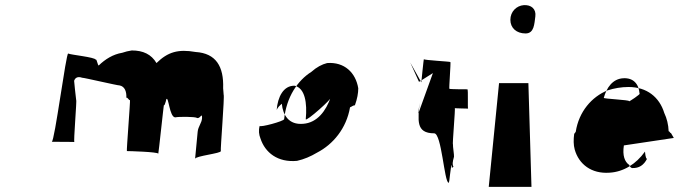

<svg xmlns="http://www.w3.org/2000/svg" viewBox="-20 -726 2673 746"><path d="M299 -424C308 -424 435 -394 445 -394C464 -390 472 -372 471 -346C476 -349 480 -336 485 -337C487 -338 471 -139 473 -139C482 -139 591 -136 595 -129C596 -128 616 -320 617 -318C620 -312 624 -336 623 -327C625 -334 625 -336 626 -340C635 -356 638 -270 661 -270C673 -273 737 -273 745 -268C757 -262 766 -292 765 -267C764 -248 750 -235 748 -214L738 -109C739 -120 840 -130 838 -139C836 -146 853 -353 849 -358C849 -367 847 -375 847 -383C850 -468 819 -519 740 -524C672 -536 632 -524 588 -481C568 -515 536 -530 492 -530C479 -528 466 -525 455 -521C419 -515 389 -496 364 -472C360 -468 356 -499 352 -494C349 -504 254 -513 245 -518C237 -523 192 -174 181 -175C181 -175 274 -175 269 -174C265 -174 279 -338 276 -337C272 -368 270 -393 268 -412C272 -424 282 -430 299 -424Z M1084 -263C1083 -255 990 -230 989 -237C984 -219 986 -203 992 -188C1010 -133 1059 -94 1134 -101C1161 -107 1187 -118 1212 -133C1274 -165 1326 -227 1340 -309C1346 -311 1352 -317 1359 -317C1368 -342 1372 -364 1372 -383C1362 -444 1318 -486 1251 -481C1231 -476 1210 -465 1190 -447C1136 -413 1093 -349 1084 -263ZM1168 -263C1167 -250 1277 -348 1265 -348C1247 -296 1213 -249 1158 -245C1102 -240 1079 -279 1075 -323C1066 -315 1060 -310 1055 -299C1059 -349 1081 -394 1125 -393C1165 -383 1174 -327 1168 -263Z M1667 -208C1696 -208 1706 -18 1723 -16C1727 -12 1730 -86 1736 -84C1736 -79 1736 -76 1735 -75C1738 -74 1740 -76 1742 -79C1737 -85 1738 -96 1744 -117C1745 -123 1739 -158 1740 -165C1737 -164 1750 -307 1747 -306C1744 -305 1799 -304 1799 -304C1796 -303 1800 -379 1796 -379C1793 -379 1728 -379 1726 -381C1724 -382 1732 -482 1730 -485C1729 -487 1628 -492 1627 -496C1626 -498 1617 -406 1617 -406L1574 -483L1608 -408L1662 -442L1605 -284L1610 -326C1605 -261 1594 -208 1667 -208Z M2045 0 2033 -403H1919L1879 0ZM2022 -596C2056 -596 2056 -634 2060 -662C2064 -691 2044 -708 2015 -706C1987 -704 1963 -681 1963 -649C1963 -617 1987 -596 2022 -596Z M2486 -137C2486 -137 2488 -108 2494 -109C2481 -84 2463 -72 2436 -73C2431 -74 2427 -79 2425 -85C2407 -97 2398 -122 2404 -161L2598 -190C2595 -196 2590 -203 2587 -209C2584 -208 2581 -217 2578 -216C2577 -242 2571 -266 2561 -287C2542 -349 2493 -388 2422 -388C2394 -388 2366 -383 2341 -375C2279 -350 2229 -292 2217 -214C2215 -211 2213 -208 2211 -206C2208 -184 2208 -163 2213 -145C2229 -88 2278 -50 2348 -55C2402 -58 2451 -88 2486 -137ZM2465 -362C2471 -362 2422 -328 2424 -333C2426 -338 2322 -342 2326 -346C2337 -386 2361 -420 2402 -422C2440 -424 2462 -401 2465 -362Z"/></svg>

Font: Ugly Stick
Style: It
Weight: 400
Designer: Stig
Foundry: Cannot Into Space Fonts
Version: Version 0.99